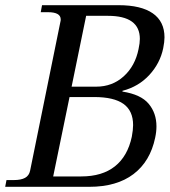

<svg xmlns="http://www.w3.org/2000/svg" viewBox="-41 -720 654 740"><path d="M-16 -26H12Q40 -26 55.5 -34.5Q71 -43 75 -62L192 -637Q193 -640 193 -645Q193 -673 144 -673H116L121 -700H416Q503 -700 548 -668.5Q593 -637 593 -576Q593 -559 588 -534Q576 -476 534.5 -431Q493 -386 431 -370V-367Q502 -356 532 -320Q562 -284 562 -233Q562 -212 557 -189Q538 -98 473.5 -49Q409 0 303 0H-21ZM330 -386Q392 -386 436 -426Q480 -466 493 -531Q498 -554 498 -570Q498 -659 375 -659H291L235 -386ZM272 -40Q353 -40 402 -79Q451 -118 467 -193Q472 -220 472 -238Q472 -293 435 -319.5Q398 -346 322 -346H227L164 -40Z"/></svg>

Font: Taviraj
Style: Italic
Weight: 400
Italic angle: -12°
Designer: Katatrad Team
Foundry: CadsonDemak
Version: Version 1.001